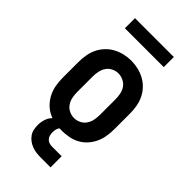

<svg xmlns="http://www.w3.org/2000/svg" viewBox="-274 -782 1048 1048"><g transform="rotate(45 250.0 -258.0)"><path d="M250 8Q223 8 195.5 3Q168 -2 144 -15Q120 -28 101.5 -48.5Q83 -69 71.5 -93.5Q60 -118 55.5 -145.5Q51 -173 51 -200V-320Q51 -347 55.5 -374.5Q60 -402 71.5 -426.5Q83 -451 102 -471.5Q121 -492 145 -505Q169 -518 196 -524.5Q223 -531 250 -531Q277 -531 304 -524.5Q331 -518 355 -505Q379 -492 398 -471.5Q417 -451 428.5 -426.5Q440 -402 444.5 -374.5Q449 -347 449 -320V-200Q449 -173 444.5 -145.5Q440 -118 428.5 -93.5Q417 -69 398.5 -48.5Q380 -28 356 -15Q332 -2 304.5 3Q277 8 250 8ZM250 -88Q270 -88 288.5 -97Q307 -106 318.5 -123Q330 -140 334 -160Q338 -180 338 -200V-320Q338 -340 334 -360.5Q330 -381 318.5 -397.5Q307 -414 288 -423Q269 -432 249 -432Q229 -432 210.5 -422.5Q192 -413 181 -396.5Q170 -380 166 -360Q162 -340 162 -320V-200Q162 -180 166 -160Q170 -140 181.5 -123Q193 -106 211.5 -97Q230 -88 250 -88ZM275 193Q258 193 241 191Q224 189 208 183Q192 177 178 167Q164 157 154 143Q144 129 140.5 112.5Q137 96 137 79Q137 56 144 34Q151 12 167 -4Q183 -20 205 -26.5Q227 -33 250 -33V0Q242 0 236 6Q230 12 227 19.5Q224 27 223 35Q222 43 222 51Q222 62 225 73Q228 84 235.5 92Q243 100 253.5 103.5Q264 107 275 107H350V193ZM100 -631V-709H400V-631Z"/></g></svg>

Font: Zed Mono
Style: Bold
Weight: 700
Monospace: yes
Designer: Belleve Invis
Foundry: Belleve Invis
Version: Version 1.0.0; ttfautohint (v1.8.4)